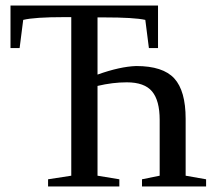

<svg xmlns="http://www.w3.org/2000/svg" viewBox="-20 -675 781 695"><path d="M558 -241Q558 -311 530.5 -344Q503 -377 439 -377Q388 -377 333 -364V-39L412 -26V0H154V-26L238 -39V-613H213Q105 -613 64 -603L51 -501H18V-655H552V-501H519L506 -603Q466 -612 356 -612H333V-405Q414 -434 473 -436Q570 -436 611 -391Q652 -346 652 -245V-39L726 -26V0H494V-26L558 -39Z"/></svg>

Font: Libra Serif Modern
Style: Regular
Weight: 400
Designer: Stefan Peev, Context Ltd
Foundry: Stefan Peev, Context Ltd
Version: Version 1.000